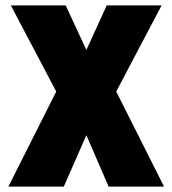

<svg xmlns="http://www.w3.org/2000/svg" viewBox="-20 -687 635 707"><path d="M380 0 298 -189 215 0H11L187 -350L20 -667H222L298 -503L373 -667H575L408 -350L584 0Z"/></svg>

Font: Epunda Sans Black
Style: Regular
Weight: 900
Designer: Simon Atzbach
Foundry: typofactur
Version: Version 2.204; ttfautohint (v1.8.4.7-5d5b)